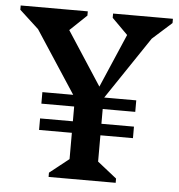

<svg xmlns="http://www.w3.org/2000/svg" viewBox="-50 -717 711 764"><g transform="rotate(5 306.0 -335.0)"><path d="M279 -276 30 -657 103 -560 2 -653V-670H270V-653L168 -556L159 -657L345 -371H340L463 -657L473 -551L371 -653V-670H610V-653L503 -557L582 -657L326 -276ZM172 0V-17L249 -78V-352H363V-78L440 -17V0ZM118 -288V-334H493V-288ZM118 -183V-229H493V-183Z"/></g></svg>

Font: Platypi Light
Style: Regular
Weight: 400
Version: Version 1.200